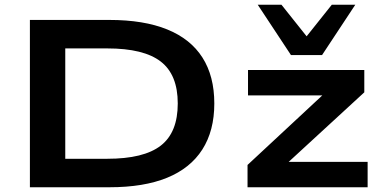

<svg xmlns="http://www.w3.org/2000/svg" viewBox="-20 -789 1608 809"><path d="M106 0V-705H441Q586 -705 684.5 -665Q783 -625 833 -546.5Q883 -468 883 -353Q883 -238 832.5 -159Q782 -80 684 -40Q586 0 441 0ZM255 -120H432Q586 -120 657.5 -175.5Q729 -231 729 -353Q729 -474 657.5 -529.5Q586 -585 432 -585H255ZM1023 0V-94L1381 -427L1383 -387H1025V-494H1515V-400L1154 -68L1153 -107H1529V0ZM1206 -557 1066 -769H1166L1272 -636L1378 -769H1477L1337 -557Z"/></svg>

Font: Nunito Sans 10pt Expanded
Style: Bold
Weight: 700
Width: 7
Designer: Vernon Adams
Foundry: Vernon Adams
Version: Version 3.101;gftools[0.9.27]